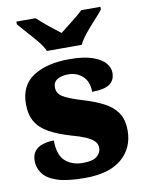

<svg xmlns="http://www.w3.org/2000/svg" viewBox="-87 -827 675 898"><g transform="rotate(-10 251.0 -378.0)"><path d="M243 10Q159 10 111.5 -6Q64 -22 44.5 -49.5Q25 -77 25 -109Q25 -138 39 -155.5Q53 -173 77 -180.5Q101 -188 130 -188Q130 -119 162.5 -90Q195 -61 246 -61Q294 -61 313.5 -78Q333 -95 333 -117Q333 -136 320 -149.5Q307 -163 280.5 -174.5Q254 -186 213 -197Q152 -215 111.5 -237.5Q71 -260 51 -293.5Q31 -327 31 -378Q31 -467 95.5 -508.5Q160 -550 266 -550Q335 -550 376.5 -535.5Q418 -521 436.5 -499Q455 -477 455 -453Q455 -417 429 -399Q403 -381 346 -381Q346 -430 318 -455.5Q290 -481 249 -481Q218 -481 198 -469Q178 -457 178 -432Q178 -404 202.5 -387.5Q227 -371 297 -350Q351 -334 392 -313Q433 -292 455.5 -259.5Q478 -227 478 -174Q478 -92 419 -41Q360 10 243 10ZM171 -606Q161 -629 139 -655.5Q117 -682 93.5 -708Q70 -734 54 -753V-766H145Q156 -756 175.5 -739Q195 -722 216.5 -705.5Q238 -689 253 -677Q268 -689 289.5 -705.5Q311 -722 331.5 -739Q352 -756 362 -766H453V-753Q438 -734 414 -708Q390 -682 368.5 -655.5Q347 -629 336 -606Z"/></g></svg>

Font: Noto Serif Hebrew Black
Style: Regular
Weight: 900
Version: Version 2.003